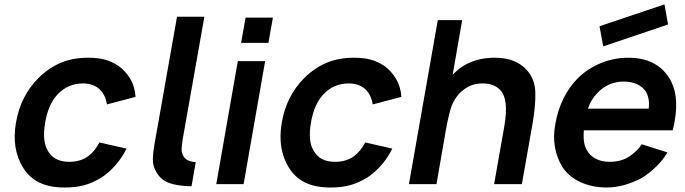

<svg xmlns="http://www.w3.org/2000/svg" viewBox="-20 -842 3134 878"><path d="M469 -364.5Q461.5 -410 434.5 -434.5Q405.5 -460.5 360.5 -460.5Q289.5 -460.5 242.5 -409.5Q200.5 -364.5 186.5 -281Q172 -197.5 198 -154Q226 -102 297 -102Q347 -102 382.5 -127Q414 -150.5 434.5 -190.5L558.5 -162.5Q539.5 -123 509.2 -88Q479 -53 444 -30Q423 -17.5 403.5 -8.8Q384 0 365 5Q326.5 15.5 276 15.5Q207 15.5 160 -7.2Q113 -30 84.5 -77Q32.5 -162.5 53 -281Q74 -403.5 156 -485.5Q204 -532.5 258.8 -555.2Q313.5 -578 382.5 -578Q427.5 -578 459 -569.5Q491 -561 522 -540.5Q555 -516.5 576 -481Q597 -445.5 600 -399Z M789.5 -765.5H914.5L821 -236.5L815 -203Q811 -177.5 810.5 -161.8Q810 -146 815 -135.5Q827 -104.5 870.5 -101Q871.5 -100.5 875 -100.5L856 9.5Q819.5 9.5 790.5 4Q751.5 -2 727.8 -18.2Q704 -34.5 689 -66.5Q678.5 -88.5 679 -115Q679.5 -141.5 686 -180Z M1228 -761.5 1207.5 -646H1082.5L1103 -761.5ZM1192.5 -562.5 1094 0H969L1067.5 -562.5Z M1684.5 -364.5Q1677 -410 1650 -434.5Q1621 -460.5 1576 -460.5Q1505 -460.5 1458 -409.5Q1416 -364.5 1402 -281Q1387.5 -197.5 1413.5 -154Q1441.5 -102 1512.5 -102Q1562.5 -102 1598 -127Q1629.5 -150.5 1650 -190.5L1774 -162.5Q1755 -123 1724.8 -88Q1694.5 -53 1659.5 -30Q1638.5 -17.5 1619 -8.8Q1599.5 0 1580.5 5Q1542 15.5 1491.5 15.5Q1422.5 15.5 1375.5 -7.2Q1328.5 -30 1300 -77Q1248 -162.5 1268.5 -281Q1289.5 -403.5 1371.5 -485.5Q1419.5 -532.5 1474.2 -555.2Q1529 -578 1598 -578Q1643 -578 1674.5 -569.5Q1706.5 -561 1737.5 -540.5Q1770.5 -516.5 1791.5 -481Q1812.5 -445.5 1815.5 -399Z M2414.5 -272 2366.5 0H2239.5L2286.5 -266.5Q2307 -387 2269.5 -428Q2241.5 -460.5 2187.5 -460.5Q2138 -460.5 2104 -434.5Q2065.5 -408 2044.5 -356Q2039 -340 2032.2 -312.2Q2025.5 -284.5 2018.5 -245L1976 0H1850L1982 -750H2093.5L2050 -500L2063.5 -513.5Q2095.5 -543.5 2136 -559.2Q2176.5 -575 2218.5 -577Q2222.5 -577.5 2228.8 -577.8Q2235 -578 2243.5 -578Q2339 -578 2389.5 -521Q2425.5 -482 2428 -421Q2430 -360.5 2414.5 -272Z M2738.5 -630 2721.5 -722 3018.5 -822 3035 -730ZM2664.5 -154Q2679 -128.5 2705.8 -115.2Q2732.5 -102 2768.5 -102Q2822 -102 2860 -128Q2877.5 -140 2891.2 -153.5Q2905 -167 2914.5 -182.5L3032 -145Q3011 -109 2979.2 -78.5Q2947.5 -48 2912.5 -27Q2876 -7.5 2834.8 4Q2793.5 15.5 2754 15.5Q2689 15.5 2635 -9Q2581.5 -33.5 2552 -78Q2526 -120.5 2517.5 -170.5Q2509 -220.5 2519.5 -275Q2530 -337 2556.5 -391Q2583 -445 2623.5 -485.5Q2670 -530.5 2729.5 -554.2Q2789 -578 2853 -578Q2979 -578 3037.5 -489.5Q3087.5 -415 3065.5 -289.5Q3064.5 -282.5 3062.2 -271.5Q3060 -260.5 3056 -246H2650Q2644.5 -185.5 2664.5 -154ZM2712.5 -417.5Q2682.5 -387.5 2668.5 -345H2946.5Q2952 -391 2934 -422Q2919.5 -445 2893 -457Q2866.5 -469 2833 -469Q2761 -469 2712.5 -417.5Z"/></svg>

Font: Russisch Sans
Style: Bold Italic
Weight: 700
Italic angle: -10°
Designer: Michael Sharanda (font) & Cristiano Sobral (main changes)
Foundry: Michael Sharanda
Version: Version 2.00;September 8, 2020;FontCreator 13.0.0.2681 64-bi